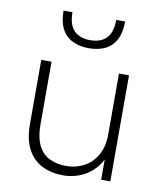

<svg xmlns="http://www.w3.org/2000/svg" viewBox="-81 -772 715 847"><g transform="rotate(10 276.5 -348.0)"><path d="M259 10Q207 10 165.5 -10Q124 -30 100 -74Q76 -118 76 -189V-475H122V-195Q122 -135 140.5 -99Q159 -63 192 -48Q225 -33 266 -33Q308 -33 344 -52Q380 -71 402 -109Q424 -147 424 -203V-475H469V0H428V-126H441Q430 -88 410 -62Q390 -36 364.5 -20Q339 -4 312 3Q285 10 259 10ZM273 -562Q231 -562 199.5 -577.5Q168 -593 151.5 -625Q135 -657 135 -706H175Q175 -650 200.5 -624Q226 -598 273 -598Q320 -598 345.5 -624Q371 -650 371 -706H411Q411 -657 394.5 -625Q378 -593 347 -577.5Q316 -562 273 -562Z"/></g></svg>

Font: SUSE ExtraLight
Style: Regular
Weight: 250
Designer: Rene Bieder
Foundry: SUSE
Version: Version 1.000